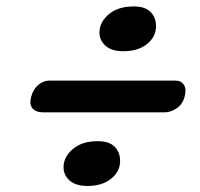

<svg xmlns="http://www.w3.org/2000/svg" viewBox="-20 -649 639 612"><path d="M373.2 -485.7Q335.5 -485.7 315.9 -503.5Q296.3 -521.4 297.1 -547.3Q297.8 -579.1 327.1 -603.8Q356.3 -628.5 406.2 -628.5Q443.8 -628.5 461.1 -609.7Q478.4 -590.8 477.2 -562.6Q476.4 -530.8 448 -508.2Q419.5 -485.7 373.2 -485.7ZM79.5 -341Q86 -365 102.2 -378.5Q118.5 -392 136 -392H540Q557.5 -392 566.2 -378.5Q575 -365 568.5 -341Q562 -316.5 543.2 -303.8Q524.5 -291 505 -291H116Q94.5 -291 83.5 -303.8Q72.5 -316.5 79.5 -341ZM258.7 -56.2Q221 -56.2 201.4 -74Q181.8 -91.9 182.6 -117.8Q183.3 -149.6 212.6 -174.3Q241.8 -199 291.7 -199Q329.3 -199 346.6 -180.2Q363.9 -161.3 362.7 -133.1Q361.9 -101.3 333.5 -78.7Q305 -56.2 258.7 -56.2Z"/></svg>

Font: Fraunces 9pt S100
Style: Bold Italic
Weight: 700
Italic angle: -16°
Version: Version 1.000; ttfautohint (v1.8.3)